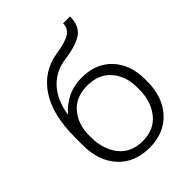

<svg xmlns="http://www.w3.org/2000/svg" viewBox="-220 -868 989 989"><g transform="rotate(-45 275.0 -373.5)"><path d="M289.1 -493.2Q393.1 -493.2 453.9 -428Q514.6 -362.8 514.6 -256.8V-240.7Q514.6 -127.9 451.9 -58.8Q389.2 10.3 281.2 10.3Q173.3 10.3 110.4 -58.8Q47.4 -127.9 47.4 -240.7V-301.3Q47.4 -463.9 110.1 -558.3Q172.9 -652.8 284.7 -671.4Q359.4 -682.6 389.4 -702.1Q419.4 -721.7 419.4 -758.3H469.7Q469.7 -689 426.5 -659.9Q383.3 -630.9 296.4 -619.6Q221.7 -609.9 171.1 -557.4Q120.6 -504.9 104.5 -409.7L106 -408.7Q138.7 -447.8 185.1 -470.5Q231.4 -493.2 289.1 -493.2ZM280.3 -443.8Q196.8 -443.8 151.4 -390.1Q106 -336.4 106 -256.8V-240.7Q106 -153.8 151.4 -96.4Q196.8 -39.1 281.2 -39.1Q364.7 -39.1 410.4 -96.4Q456.1 -153.8 456.1 -240.7V-256.8Q456.1 -336.9 410.2 -390.4Q364.3 -443.8 280.3 -443.8Z"/></g></svg>

Font: Roboto Web
Style: Light
Weight: 300
Designer: Google
Version: Version 1.200310; 2013